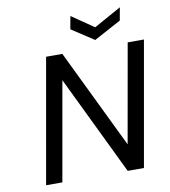

<svg xmlns="http://www.w3.org/2000/svg" viewBox="-95 -977 939 1059"><g transform="rotate(-10 374.0 -448.0)"><path d="M635 -824 483 -742 358 -824 371 -896 495 -811 648 -896ZM625 0H534L266 -555L168 0H77L200 -698H291L559 -144L657 -698H748Z"/></g></svg>

Font: Fz Poppins
Style: Italic
Weight: 400
Italic angle: -10°
Designer: Ninad Kale (Devanagari), Jonny Pinhorn (Latin)
Foundry: Indian Type Foundry
Version: Vit hóa bi Vntype.Com & FontZin.Com